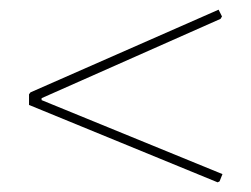

<svg xmlns="http://www.w3.org/2000/svg" viewBox="-20 -475 520 397"><path d="M432 -455 439 -441 436 -436 66 -272V-268L440 -115L434 -100L430 -98L40 -258V-280L43 -284Z"/></svg>

Font: Alegreya Sans Thin
Style: Regular
Weight: 100
Designer: Juan Pablo del Peral
Foundry: Huerta Tipografica
Version: Version 2.007